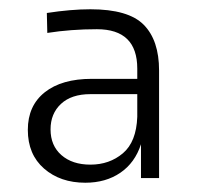

<svg xmlns="http://www.w3.org/2000/svg" viewBox="-20 -742 429 414"><path d="M284 -431Q271 -391 239.5 -369.5Q208 -348 164 -348Q110 -348 75 -378.5Q40 -409 40 -462Q40 -514 76.5 -543Q113 -572 178 -572H276V-594Q276 -679 189 -679Q133 -679 82 -671L81 -714Q133 -722 175 -722Q257 -722 290 -688.5Q323 -655 323 -590V-358H284ZM175 -387Q216 -387 245 -411.5Q274 -436 276 -490V-539H175Q134 -539 111.5 -518Q89 -497 89 -463Q89 -428 112.5 -407.5Q136 -387 175 -387Z"/></svg>

Font: Sora-SIA ExtraLight
Style: Regular
Weight: 200
Designer: Jonathan Barnbrook, Julián Moncada
Foundry: Barnbrook Fonts
Version: Version 2.000